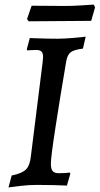

<svg xmlns="http://www.w3.org/2000/svg" viewBox="-20 -807 435 838"><path d="M202 -93Q202 -69 210 -60Q218 -51 237 -51Q254 -51 267 -52Q280 -53 284 -54L287 -49L272 3Q258 2 218.5 1Q179 0 139 0Q107 0 68 4.5Q29 9 17 11L31 -41Q76 -50 93.5 -67.5Q111 -85 115 -127L166 -535Q168 -553 168 -557Q168 -575 161 -582Q154 -589 137 -589Q126 -589 114.5 -588Q103 -587 99 -587Q99 -588 98 -589.5Q97 -591 97 -592L110 -641L134 -640Q188 -638 232 -638Q259 -638 300 -641.5Q341 -645 354 -647L342 -595Q303 -590 288.5 -579Q274 -568 269 -539Q244 -393 223 -257Q202 -121 202 -93ZM378 -716 241 -715 105 -714 98 -724 118 -782 265 -781Q295 -781 335.5 -783.5Q376 -786 389 -787L395 -775Z"/></svg>

Font: Alegreya SC Medium
Style: Italic
Weight: 500
Italic angle: -7°
Designer: Juan Pablo del Peral
Foundry: Huerta Tipografica
Version: Version 2.007; ttfautohint (v1.6)